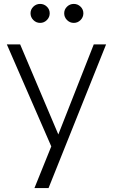

<svg xmlns="http://www.w3.org/2000/svg" viewBox="-20 -748 582 981"><path d="M522 -521 228 213H156L242 0L15 -521H83L278 -61L459 -521ZM136 -680Q136 -700 150.5 -714Q165 -728 185 -728Q205 -728 219.5 -714Q234 -700 234 -680Q234 -660 219.5 -645.5Q205 -631 185 -631Q165 -631 150.5 -645.5Q136 -660 136 -680ZM308 -680Q308 -700 322.5 -714Q337 -728 357 -728Q377 -728 391.5 -714Q406 -700 406 -680Q406 -660 391.5 -645.5Q377 -631 357 -631Q337 -631 322.5 -645.5Q308 -660 308 -680Z"/></svg>

Font: Rising Sun Light
Style: Regular
Weight: 300
Designer: Matt McInerney, Pablo Impallari, Rodrigo Fuenzalida (Raleway font), Stephen Hutchings (Greek), Cristiano Sobral (main ch
Foundry: The Rising Sun Project Authors
Version: Version 4.327; ttfautohint (v1.8.4.7-5d5b-dirty)